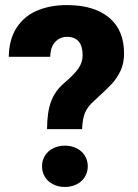

<svg xmlns="http://www.w3.org/2000/svg" viewBox="-20 -741 550 767"><path d="M168 -225.1Q168 -291.5 183.6 -334.5Q199.2 -377.4 236.3 -409.2Q275.9 -442.9 293 -467.3Q310.1 -491.7 310.1 -520Q310.1 -593.8 247.1 -593.8Q219.7 -593.8 200.7 -573.7Q181.6 -553.7 180.7 -514.2H15.1Q16.1 -584 46.4 -630.4Q76.7 -676.8 128.4 -698.7Q180.2 -720.7 247.1 -720.7Q355.5 -720.7 415.5 -670.9Q475.6 -621.1 475.6 -527.3Q475.6 -489.3 462.2 -459.7Q448.7 -430.2 427.5 -407Q406.2 -383.8 366.7 -348.1L357.9 -339.8Q330.1 -315.9 319.6 -290.5Q309.1 -265.1 308.1 -225.1ZM239.3 -159.2Q265.6 -159.2 286.6 -148.4Q307.6 -137.7 319.1 -118.9Q330.6 -100.1 330.6 -76.7Q330.6 -53.2 319.1 -34.4Q307.6 -15.6 286.6 -4.9Q265.6 5.9 239.3 5.9Q212.9 5.9 191.9 -4.9Q170.9 -15.6 159.4 -34.4Q147.9 -53.2 147.9 -76.7Q147.9 -100.1 159.4 -118.9Q170.9 -137.7 191.9 -148.4Q212.9 -159.2 239.3 -159.2Z"/></svg>

Font: Mardoto Black
Style: Regular
Weight: 900
Designer: Christian Robertson, Vahan Hovhannisyan
Foundry: Google
Version: Version 1.000